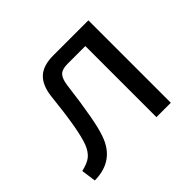

<svg xmlns="http://www.w3.org/2000/svg" viewBox="-120 -642 802 802"><g transform="rotate(-45 281.0 -241.0)"><path d="M482 -487V0H397V-420H291Q260 -420 246.5 -406.5Q233 -393 228 -359Q204 -165 181 -103Q144 4 28 5L19 -60Q58 -69 76 -84.5Q94 -100 105 -128Q129 -189 148 -373Q155 -431 185 -459Q215 -487 275 -487Z"/></g></svg>

Font: Exo 2.0
Style: Regular
Weight: 400
Designer: Natanael Gama
Version: Version 1.001;PS 001.001;hotconv 1.0.70;makeotf.lib2.5.58329